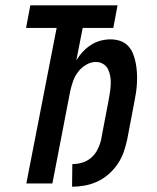

<svg xmlns="http://www.w3.org/2000/svg" viewBox="-20 -690 590 722"><path d="M252 12H251L252 -73H253Q271 -73 289.5 -78.5Q308 -84 323 -97Q338 -110 347 -128Q356 -146 360 -164L389 -316Q392 -331 394 -346Q396 -361 396.5 -375.5Q397 -390 394.5 -404Q392 -418 386 -430Q380 -442 368 -449.5Q356 -457 341 -457Q322 -457 304 -446.5Q286 -436 273.5 -419.5Q261 -403 254.5 -384Q248 -365 244 -347L177 0H79L193 -585H78L94 -670H422L406 -585H291L267 -463Q277 -480 291 -495Q305 -510 322 -521Q339 -532 358 -537Q377 -542 395 -542Q415 -542 432.5 -536Q450 -530 462 -517Q474 -504 480.5 -487.5Q487 -471 490.5 -452.5Q494 -434 495 -415.5Q496 -397 495 -377.5Q494 -358 491 -339Q488 -320 484 -300L458 -164Q453 -141 445 -118Q437 -95 422.5 -73.5Q408 -52 388.5 -35Q369 -18 346.5 -7.5Q324 3 300 7.5Q276 12 252 12Z"/></svg>

Font: Lode Dark
Style: Bold Italic
Weight: 700
Italic angle: -11°
Monospace: yes
Designer: Belleve Invis
Foundry: Belleve Invis
Version: Version 29.2.0; ttfautohint (v1.8.3)